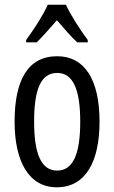

<svg xmlns="http://www.w3.org/2000/svg" viewBox="-20 -879 485 816"><path d="M260 -859H183C164 -816 127 -758 91 -709V-699H136C160 -722 191 -758 222 -793C252 -758 280 -725 308 -699H353V-709C320 -753 281 -814 260 -859ZM403 -362C403 -545 337 -640 223 -640C99 -640 42 -539 42 -362C42 -194 102 -83 221 -83C346 -83 403 -195 403 -362ZM125 -362C125 -500 154 -569 223 -569C290 -569 321 -500 321 -362C321 -223 290 -154 223 -154C155 -154 125 -225 125 -362Z"/></svg>

Font: Noto Sans Kannada UI ExtraCondensed
Style: Regular
Weight: 400
Width: 2
Designer: Jelle Bosma - Monotype Design Team
Foundry: Monotype Imaging Inc.
Version: Version 2.005